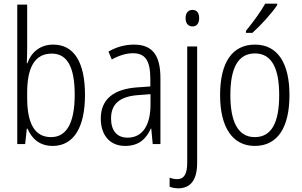

<svg xmlns="http://www.w3.org/2000/svg" viewBox="-20 -878 1645 1046"><path d="M128 -616V-853H74V-93H117L126 -177H130C155 -119 199 -83 267 -83C381 -83 443 -183 443 -361C443 -541 382 -635 270 -635C200 -635 151 -595 129 -533H126C127 -558 128 -590 128 -616ZM262 -586C348 -586 387 -510 387 -362C387 -207 342 -131 258 -131C172 -131 128 -200 128 -345V-373C128 -503 165 -586 262 -586Z M709 -635C660 -635 612 -621 571 -597L589 -554C631 -577 669 -588 704 -588C770 -588 799 -550 799 -448V-407L728 -402C600 -393 529 -338 529 -232C529 -148 573 -83 662 -83C738 -83 777 -123 802 -178H804L812 -93H854V-452C854 -578 810 -635 709 -635ZM734 -360 800 -365V-309C800 -198 758 -128 675 -128C619 -128 585 -164 585 -233C585 -312 633 -353 734 -360Z M991 -779C991 -751 1005 -734 1029 -734C1052 -734 1065 -751 1065 -779C1065 -806 1054 -824 1029 -824C1004 -824 991 -806 991 -779ZM952 148C1016 147 1054 106 1054 9V-625H1000V7C1000 70 983 98 945 98C931 98 917 95 904 90V139C916 144 932 148 952 148Z M1490 -850V-858H1425C1398 -811 1360 -759 1320 -710V-699H1355C1398 -737 1461 -806 1490 -850ZM1557 -360C1557 -532 1494 -635 1369 -635C1244 -635 1179 -536 1179 -360C1179 -186 1246 -83 1368 -83C1494 -83 1557 -186 1557 -360ZM1235 -360C1235 -506 1276 -587 1369 -587C1463 -587 1501 -501 1501 -360C1501 -211 1460 -131 1368 -131C1277 -131 1235 -214 1235 -360Z"/></svg>

Font: Noto Sans Kannada UI Condensed Light
Style: Regular
Weight: 300
Width: 3
Designer: Jelle Bosma - Monotype Design Team
Foundry: Monotype Imaging Inc.
Version: Version 2.005